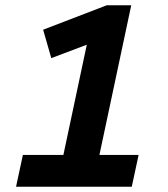

<svg xmlns="http://www.w3.org/2000/svg" viewBox="-20 -710 640 730"><path d="M41 0 67 -121H221L310 -540L175 -489L144 -597L386 -690H479L358 -121H507L481 0Z"/></svg>

Font: Radio Canada SemiBold
Style: Italic
Weight: 600
Italic angle: -12°
Designer: Charles Daoud, Etienne Aubert Bonn, Alexandre Saumier Demers, Jacques Le Bailly
Foundry: Radio-Canada
Version: Version 2.104; ttfautohint (v1.8.4.7-5d5b);gftools[0.9.28.de